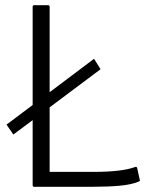

<svg xmlns="http://www.w3.org/2000/svg" viewBox="-20 -795 590 735"><path d="M5 -318 105 -393V-769Q105 -775 111 -775H164Q170 -775 170 -769V-442L340 -570L365 -530L170 -384V-137H337Q448 -137 498 -156Q504 -157 505 -152L515 -107Q517 -102 511 -100Q483 -88 438 -84Q393 -80 337 -80H111Q105 -80 105 -86V-335L31 -280Z"/></svg>

Font: Gowun Dodum
Style: Regular
Weight: 400
Designer: Yanghee Ryu
Foundry: Yanghee Ryu
Version: Version 2.000